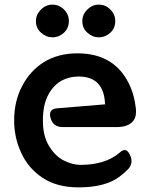

<svg xmlns="http://www.w3.org/2000/svg" viewBox="-20 -797 652 828"><path d="M318 11Q226 11 164 -30Q102 -71 72 -137Q41 -202 41 -278Q41 -360 75 -425Q109 -491 169 -529Q231 -567 314 -567Q481 -567 543 -421Q551 -402 556.5 -381Q562 -360 565 -336Q572 -292 550 -270.5Q528 -249 483 -249H250Q209 -249 198 -288Q187 -327 227 -330L433 -347Q429 -467 319 -467Q277 -467 242 -447Q207 -426 186 -384Q165 -342 165 -277Q165 -211 191 -168Q217 -125 253 -106Q291 -86 327 -86Q434 -86 495 -138Q509 -151 519.5 -150Q530 -149 539 -132Q558 -96 533 -68Q495 -29 457 -13Q402 11 318 11ZM206 -636Q179 -636 157 -656Q135 -675 135 -706Q135 -735 157 -756Q178 -777 206 -777Q235 -777 256 -756Q277 -735 277 -706Q277 -676 256 -656Q234 -636 206 -636ZM406 -636Q379 -636 357 -656Q335 -675 335 -706Q335 -735 357 -756Q378 -777 406 -777Q435 -777 456 -756Q477 -735 477 -706Q477 -676 456 -656Q434 -636 406 -636Z"/></svg>

Font: MaokenZhuyuanTi
Style: Regular
Weight: 400
Designer: Fontworks Inc & LongZhuTi team: ZERO子、时光羊、荆南、频凡、刘鹏、Little White Dog、帆影Magmeta、奈白不弍、白日月球、ChaoTawei、雨三（排名不分先后）
Version: Version 1.000; 20230222